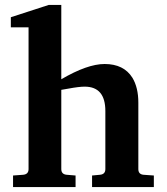

<svg xmlns="http://www.w3.org/2000/svg" viewBox="-20 -760 678 780"><path d="M605 0H354V-47L386 -50Q408 -52 408 -73V-309Q408 -408 324 -408Q301 -408 258 -400Q244 -397 229 -395V-73Q229 -52 251 -50L287 -47V0H33V-47L74 -50Q96 -52 96 -73V-649H24V-690L178 -740H229V-438Q335 -500 405 -500Q483 -500 518 -444Q542 -404 542 -343V-73Q542 -52 563 -50L605 -47Z"/></svg>

Font: Apparatus SIL
Style: Bold
Weight: 700
Version: Version 1.0